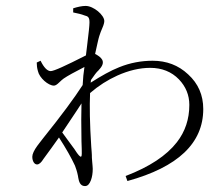

<svg xmlns="http://www.w3.org/2000/svg" viewBox="-20 -582 750 648"><path d="M267 46C276 46 282 39 287 26C291 15 293 2 293 -12C293 -17 292 -26 291 -38C290 -47 290 -54 290 -59C290 -64 289 -73 288 -87C283 -164 282 -224 284 -268C313 -293 343 -312 376 -327C414 -344 451 -353 487 -353C526 -353 559 -340 584 -314C607 -290 619 -261 619 -228C619 -180 605 -138 577 -102C542 -57 485 -19 404 12L410 29C581 -18 666 -99 666 -214C666 -261 649 -300 615 -331C582 -362 542 -377 495 -377C457 -377 419 -370 382 -355C354 -344 322 -326 286 -303L287 -312C298 -328 306 -339 312 -344C313 -345 315 -348 318 -351C338 -375 322 -389 301 -400C308 -431 312 -451 315 -460C318 -469 321 -478 326 -489C330 -498 332 -506 332 -511C332 -531 296 -562 269 -562C257 -562 243 -559 227 -554V-540C242 -537 255 -534 265 -530C278 -527 282 -523 282 -506C282 -495 279 -469 274 -428C272 -414 271 -403 270 -395C201 -360 162 -342 151 -342C140 -342 128 -354 117 -377L104 -371C104 -362 105 -352 108 -342C113 -319 143 -293 162 -293C167 -293 173 -297 180 -304C186 -310 191 -314 195 -317C208 -326 232 -339 265 -356C262 -337 260 -317 259 -295C232 -253 188 -193 126 -116C117 -105 111 -96 106 -90C95 -75 89 -62 89 -53C89 -38 96 -27 105 -27C112 -27 119 -33 127 -46C133 -54 142 -66 154 -83C165 -98 173 -110 179 -118C203 -81 221 -49 233 -23C236 -15 240 -4 243 11C244 16 244 19 245 22C248 38 255 46 267 46ZM246 -58C243 -61 238 -68 231 -79C213 -104 199 -122 190 -135C201 -152 218 -177 240 -210C247 -221 252 -228 255 -233C254 -203 254 -160 255 -105C256 -84 256 -70 256 -63C256 -52 253 -50 246 -58Z"/></svg>

Font: AllPunType ExtraLight
Style: Regular
Weight: 280
Version: 1.0